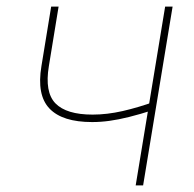

<svg xmlns="http://www.w3.org/2000/svg" viewBox="-20 -559 586 579"><path d="M257.8 -190.9Q168 -190.9 129.2 -231.7Q90.3 -272.5 105 -359.9L134.3 -539.1H156.7L127.4 -359.9Q114.3 -281.2 147.2 -247.3Q180.2 -213.4 259.3 -213.4Q302.7 -213.4 349.9 -224.1Q397 -234.9 448.7 -253.4L444.3 -228Q401.9 -214.4 369.4 -206.3Q336.9 -198.2 310.3 -194.6Q283.7 -190.9 257.8 -190.9ZM389.2 0 478 -539.1H500.5L411.6 0Z"/></svg>

Font: Inter 18pt Thin
Style: Italic
Weight: 250
Italic angle: -9.3988°
Version: Version 4.001;git-66647c0bb